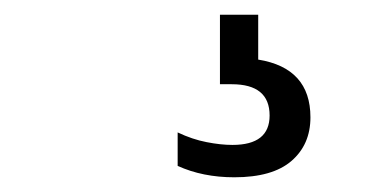

<svg xmlns="http://www.w3.org/2000/svg" viewBox="-20 -30 515 261"><path d="M298.5 211Q255.5 211 221.5 195.5V150Q241.5 159.5 260.8 163.2Q280 167 296 167Q346.5 167 346.5 127Q346.5 84.5 295 84.5H279V-10H331V51Q402 62.5 402 129.5Q402 166.5 376.2 188.8Q350.5 211 298.5 211Z"/></svg>

Font: Encode Sans Condensed Medium
Style: Regular
Weight: 500
Width: 3
Designer: Multiple Designers
Foundry: Impallari Type
Version: Version 3.000; ttfautohint (v1.8.3) -l 8 -r 50 -G 200 -x 14 